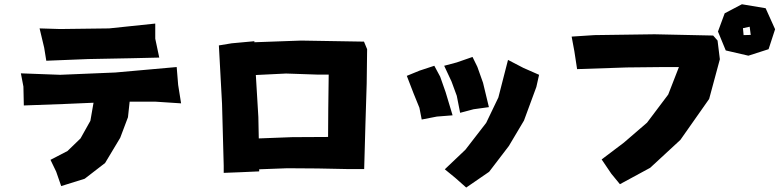

<svg xmlns="http://www.w3.org/2000/svg" viewBox="-20 -844 3625 893"><path d="M164.1 -711.9 185.5 -622.1 195.3 -561.5 389.6 -569.3 592.8 -573.2 720.7 -576.2 702.1 -664.1V-734.4L487.3 -711.9L259.8 -709ZM77.1 -502.9 88.9 -441.4 90.8 -353.5 280.3 -360.4 415 -366.2 400.4 -282.2 354.5 -200.2 293.9 -141.6 214.8 -100.6 241.2 -45.9 264.6 21.5 374 -12.7 468.8 -85.9 539.1 -203.1 575.2 -298.8 583 -371.1H703.1L822.3 -363.3L808.6 -449.2L801.8 -532.2L516.6 -506.8L259.8 -496.1Z M998 -632.8 1012.7 -361.3 1020.5 -73.2V-40L1098.6 -43L1185.5 -46.9V-56.6L1316.4 -61.5L1457 -60.5L1601.6 -57.6H1673.8L1679.7 -268.6L1685.5 -455.1L1687.5 -615.2L1672.9 -650.4L1380.9 -655.3L1163.1 -647.5V-652.3L1057.6 -642.6ZM1181.6 -299.8 1169.9 -495.1 1310.5 -502 1455.1 -497.1H1508.8L1506.8 -338.9L1505.9 -207L1338.9 -206.1L1183.6 -200.2Z M1872.1 -491.2 1903.3 -410.2 1930.7 -342.8 1941.4 -288.1 2011.7 -301.8 2085 -307.6 2052.7 -415 2027.3 -487.3 2000 -538.1 1931.6 -515.6ZM2045.9 -538.1 2080.1 -464.8 2104.5 -398.4 2120.1 -319.3 2182.6 -335.9 2253.9 -345.7 2226.6 -459 2200.2 -533.2 2177.7 -579.1 2104.5 -553.7ZM2342.8 -565.4 2297.9 -390.6 2241.2 -272.5 2144.5 -147.5 2048.8 -56.6 2097.7 -16.6 2148.4 28.3 2254.9 -44.9 2346.7 -165 2417 -283.2 2474.6 -439.5 2487.3 -496.1 2414.1 -528.3Z M2638.7 -673.8 2651.4 -605.5 2664.1 -522.5 2895.5 -530.3 3071.3 -532.2H3137.7L3087.9 -404.3L2989.3 -273.4L2881.8 -180.7L2778.3 -102.5L2823.2 -36.1L2863.3 12.7L3003.9 -63.5L3144.5 -193.4L3278.3 -383.8L3328.1 -568.4L3317.4 -655.3L3296.9 -678.7L3024.4 -684.6L2745.1 -680.7ZM3435.5 -712.9 3466.8 -719.7 3471.7 -681.6 3438.5 -680.7ZM3430.7 -824.2 3350.6 -782.2 3319.3 -697.3 3355.5 -609.4 3460.9 -585 3554.7 -615.2 3585 -708 3541 -805.7Z"/></svg>

Font: MaokenAssortedSans-TC
Style: Regular
Weight: 500
Version: Version 0.83